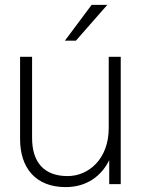

<svg xmlns="http://www.w3.org/2000/svg" viewBox="-20 -752 575 784"><path d="M111 -189V-520H62V-184C62 -67 125 12 248 12C336 12 395 -35 426 -98V0H473V-520H424V-229C424 -103 342 -33 256 -33C162 -33 111 -87 111 -189ZM245 -586H290L418 -732H354Z"/></svg>

Font: Aspekta 200
Style: Regular
Weight: 200
Designer: Ivo Dolenc
Version: Version 2.000